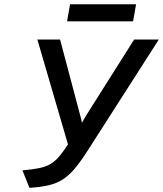

<svg xmlns="http://www.w3.org/2000/svg" viewBox="-20 -890 782 922"><path d="M121.5 12 87.5 -72Q137 -76 169 -82.8Q201 -89.5 223.2 -103Q245.5 -116.5 264.5 -139Q283.5 -161.5 306.5 -196.5L159.5 -700H268.5L365.5 -334.5Q368 -326.5 370 -317.8Q372 -309 373.5 -300Q378 -308.5 383.8 -318.5Q389.5 -328.5 394 -336L624 -700H742.5L395 -157.5Q363.5 -109 336.5 -77.5Q309.5 -46 280.2 -27.5Q251 -9 213 -0.2Q175 8.5 121.5 12ZM302 -787.5 316.5 -869.5H633.5L619 -787.5Z"/></svg>

Font: Overpass Medium
Style: Italic
Weight: 500
Italic angle: -10°
Designer: Delve Withrington, Dave Bailey, Thomas Jockin
Foundry: Delve Fonts LLC
Version: Version 4.000